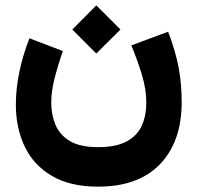

<svg xmlns="http://www.w3.org/2000/svg" viewBox="-20 -490 746 726"><path d="M344.2 -469.7 435.5 -378.4 344.2 -287.6 253.4 -378.4ZM350.6 66.4Q418.9 66.4 459 44.7Q499 22.9 516.1 -14.9Q533.2 -52.7 533.2 -101.6Q533.2 -153.3 516.1 -209Q499 -264.6 476.6 -318.4L615.7 -370.1Q644.5 -294.9 655.8 -232.7Q667 -170.4 667 -104.5Q667 45.4 585.2 130.6Q503.4 215.8 350.6 215.8Q245.6 215.8 176.5 175.3Q107.4 134.8 73.7 64.7Q40 -5.4 40 -94.7Q40 -154.3 53.2 -218Q66.4 -281.7 91.3 -345.2L217.8 -296.9Q199.2 -244.1 186.5 -194.3Q173.8 -144.5 173.8 -102.1Q173.8 -56.2 189.9 -17.8Q206.1 20.5 244.6 43.5Q283.2 66.4 350.6 66.4Z"/></svg>

Font: Vazirmatn UI FD Black
Style: Regular
Weight: 900
Designer: Saber Rastikerdar
Foundry: Saber Rastikerdar
Version: Version 33.003